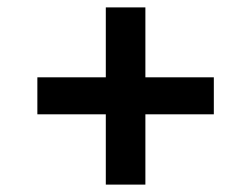

<svg xmlns="http://www.w3.org/2000/svg" viewBox="-20 -520 635 519"><path d="M81 -211H558V-311H81ZM266 -500V-21H373V-500Z"/></svg>

Font: SpinnyJost
Style: Regular
Weight: 500
Version: Version 3.710